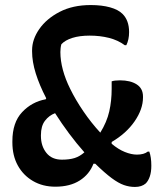

<svg xmlns="http://www.w3.org/2000/svg" viewBox="-20 -730 640 760"><path d="M199 9Q149 9 110.5 -13.5Q72 -36 50.5 -75Q29 -114 29 -166V-171Q29 -245 67.5 -286Q106 -327 161 -337L163 -341Q136 -393 121.5 -439.5Q107 -486 107 -526V-531Q107 -574 135.5 -615Q164 -656 216 -683Q268 -710 339 -710Q383 -710 415.5 -701Q448 -692 465 -675Q491 -649 491 -603Q491 -573 480 -551H474Q447 -571 411.5 -580Q376 -589 335 -589Q295 -589 266.5 -580Q238 -571 223 -555Q221 -549 220 -540Q219 -531 219 -524Q219 -490 229 -453Q239 -416 258 -378Q279 -335 310 -289.5Q341 -244 377 -205Q403 -247 412.5 -289Q422 -331 422 -378V-408Q433 -412 455 -412Q496 -412 521 -396Q546 -380 546 -348V-344Q546 -298 513 -250Q480 -202 422 -168V-161Q448 -139 474 -128.5Q500 -118 522 -118Q550 -118 565 -130H571Q579 -108 579 -74Q579 -49 573 -31.5Q567 -14 557 -4Q541 10 514 10Q492 10 470.5 2.5Q449 -5 422 -25Q395 -45 357 -82H350Q334 -40 295.5 -15.5Q257 9 199 9ZM142 -192Q142 -152 163.5 -125Q185 -98 225 -98Q255 -98 275.5 -104.5Q296 -111 314 -127Q283 -162 253.5 -201.5Q224 -241 198 -282Q174 -273 158 -252Q142 -231 142 -195Z"/></svg>

Font: Recursive Sn Csl St SmB
Style: Regular
Weight: 600
Version: Version 1.079;hotconv 1.0.112;makeotfexe 2.5.65598; ttfautoh